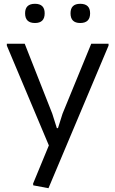

<svg xmlns="http://www.w3.org/2000/svg" viewBox="-20 -770 605 1010"><path d="M402 -649Q351 -649 351 -700Q351 -750 402 -750Q454 -750 454 -700Q454 -649 402 -649ZM164 -649Q112 -649 112 -700Q112 -750 164 -750Q215 -750 215 -700Q215 -649 164 -649ZM155 205 154 196 237 -5 16 -530V-540H110L255 -172L279 -96H285L309 -172L460 -540H551V-530L235 220Z"/></svg>

Font: EncodeSans
Style: Regular
Weight: 400
Designer: Pablo Impallari, Andres Torresi
Foundry: Pablo Impallari, Andres Torresi
Version: Version 1.000; ttfautohint (v1.4.1)